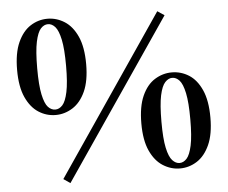

<svg xmlns="http://www.w3.org/2000/svg" viewBox="-54 -818 1085 914"><g transform="rotate(-5 488.5 -360.5)"><path d="M205 -295Q161 -295 123.5 -319Q86 -343 63 -393.5Q40 -444 40 -524Q40 -605 63 -656Q86 -707 123.5 -731Q161 -755 205 -755Q248 -755 286 -731Q324 -707 347 -656Q370 -605 370 -524Q370 -444 347 -393.5Q324 -343 286 -319Q248 -295 205 -295ZM205 -321Q224 -321 239.5 -338Q255 -355 264.5 -399.5Q274 -444 274 -524Q274 -605 264.5 -649.5Q255 -694 239.5 -711.5Q224 -729 205 -729Q186 -729 170.5 -712Q155 -695 145.5 -650.5Q136 -606 136 -524Q136 -443 145.5 -398.5Q155 -354 170.5 -337.5Q186 -321 205 -321ZM772 10Q729 10 691 -14Q653 -38 630 -88.5Q607 -139 607 -219Q607 -300 630 -351Q653 -402 691 -425.5Q729 -449 772 -449Q816 -449 853.5 -425.5Q891 -402 914 -351Q937 -300 937 -219Q937 -139 914 -88.5Q891 -38 853.5 -14Q816 10 772 10ZM772 -16Q791 -16 806.5 -33Q822 -50 831.5 -94Q841 -138 841 -219Q841 -300 831.5 -344.5Q822 -389 806.5 -406Q791 -423 772 -423Q754 -423 738 -406Q722 -389 712.5 -345Q703 -301 703 -219Q703 -138 712.5 -94Q722 -50 738 -33Q754 -16 772 -16ZM246 34 214 12 729 -745 762 -723Z"/></g></svg>

Font: Noto Serif TC ExtraBold
Style: Regular
Weight: 800
Designer: Ryoko NISHIZUKA 西塚涼子 (kana & ideographs); Frank Grießhammer (Latin, Greek & Cyrillic); Wenlong ZHANG 张文龙 (bopomofo); San
Foundry: Adobe
Version: Version 2.002-H1;hotconv 1.1.0;makeotfexe 2.6.0